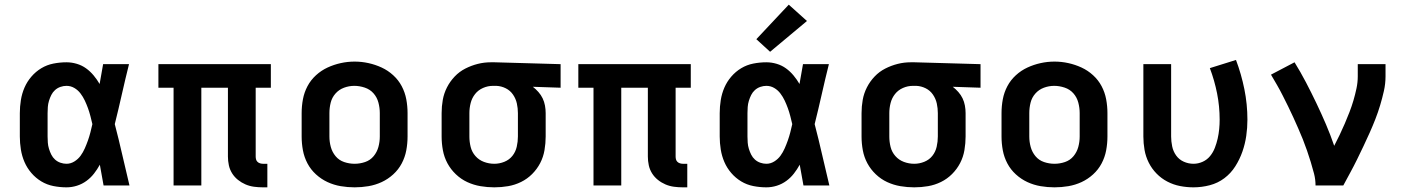

<svg xmlns="http://www.w3.org/2000/svg" viewBox="-20 -795 6040 823"><path d="M265 8Q237 8 209 2.5Q181 -3 157 -17.5Q133 -32 114.5 -53.5Q96 -75 85 -100.5Q74 -126 69.5 -154Q65 -182 65 -210V-310Q65 -338 69.5 -366Q74 -394 85 -419.5Q96 -445 114.5 -466.5Q133 -488 157 -502.5Q181 -517 209 -522.5Q237 -528 265 -528Q287 -528 309 -521.5Q331 -515 349 -502Q367 -489 381.5 -471.5Q396 -454 407 -435Q411 -456 414.5 -477.5Q418 -499 422 -520H533Q517 -456 502.5 -391.5Q488 -327 472 -263Q489 -198 504 -132Q519 -66 535 0H424Q420 -22 416 -44.5Q412 -67 408 -89Q397 -69 383 -51Q369 -33 350.5 -19.5Q332 -6 310 1Q288 8 265 8ZM265 -93Q283 -93 299 -103Q315 -113 325.5 -127.5Q336 -142 343.5 -159Q351 -176 357 -193Q363 -210 367.5 -227.5Q372 -245 376 -263Q372 -280 367.5 -297.5Q363 -315 357 -331.5Q351 -348 343.5 -364Q336 -380 325 -394.5Q314 -409 298.5 -418Q283 -427 265 -427Q252 -427 239 -422.5Q226 -418 216 -409Q206 -400 200 -388Q194 -376 190 -363Q186 -350 185 -336.5Q184 -323 184 -310V-210Q184 -197 185 -183.5Q186 -170 190 -157Q194 -144 200 -132Q206 -120 216 -111Q226 -102 239 -97.5Q252 -93 265 -93Z M1107 8Q1088 8 1069 5.5Q1050 3 1032.5 -4.5Q1015 -12 1000 -24Q985 -36 975 -52Q965 -68 961 -86.5Q957 -105 957 -124V-419H843V0H724V-419H659V-520H1141V-419H1076V-124Q1076 -118 1077.5 -112Q1079 -106 1083.5 -101.5Q1088 -97 1094.5 -95Q1101 -93 1107 -93H1126V8Z M1500 8Q1470 8 1440.5 3Q1411 -2 1384 -14.5Q1357 -27 1334.5 -47.5Q1312 -68 1298 -94.5Q1284 -121 1278.5 -150.5Q1273 -180 1273 -210V-310Q1273 -340 1278.5 -369.5Q1284 -399 1298 -425.5Q1312 -452 1334.5 -472.5Q1357 -493 1384 -505.5Q1411 -518 1440.5 -524.5Q1470 -531 1500 -531Q1530 -531 1559.5 -524.5Q1589 -518 1616 -505.5Q1643 -493 1665.5 -472.5Q1688 -452 1702 -425.5Q1716 -399 1721.5 -369.5Q1727 -340 1727 -310V-210Q1727 -180 1721.5 -150.5Q1716 -121 1702 -94.5Q1688 -68 1665.5 -47.5Q1643 -27 1616 -14.5Q1589 -2 1559.5 3Q1530 8 1500 8ZM1500 -93Q1523 -93 1545 -100.5Q1567 -108 1581.5 -125.5Q1596 -143 1602 -165Q1608 -187 1608 -210V-310Q1608 -333 1602 -355.5Q1596 -378 1581 -395Q1566 -412 1543.5 -419.5Q1521 -427 1499 -427Q1476 -427 1454.5 -419Q1433 -411 1418 -394Q1403 -377 1397.5 -355Q1392 -333 1392 -310V-210Q1392 -187 1398 -165Q1404 -143 1418.5 -125.5Q1433 -108 1455 -100.5Q1477 -93 1500 -93Z M2099 8Q2069 8 2039.5 3Q2010 -2 1983 -14.5Q1956 -27 1934 -48Q1912 -69 1898 -95Q1884 -121 1878.5 -150.5Q1873 -180 1873 -210V-310Q1873 -339 1878 -367Q1883 -395 1896 -420.5Q1909 -446 1929 -467Q1949 -488 1974.5 -501Q2000 -514 2027.5 -521Q2055 -528 2084 -528Q2088 -528 2092 -528Q2096 -528 2100 -528L2383 -520V-419L2264 -423Q2277 -413 2288 -400.5Q2299 -388 2306 -373.5Q2313 -359 2316 -342.5Q2319 -326 2319 -310V-210Q2319 -181 2314 -151.5Q2309 -122 2295.5 -96Q2282 -70 2261 -49Q2240 -28 2213.5 -15Q2187 -2 2158 3Q2129 8 2099 8ZM2099 -93Q2121 -93 2142 -101.5Q2163 -110 2176.5 -127Q2190 -144 2195 -166Q2200 -188 2200 -210V-310Q2200 -331 2195.5 -351.5Q2191 -372 2179 -389.5Q2167 -407 2148 -416.5Q2129 -426 2108 -427H2100Q2098 -427 2096.5 -427Q2095 -427 2093 -427Q2071 -427 2050.5 -418Q2030 -409 2016.5 -392Q2003 -375 1997.5 -353.5Q1992 -332 1992 -310V-210Q1992 -187 1997.5 -165Q2003 -143 2018 -126Q2033 -109 2054.5 -101Q2076 -93 2099 -93Z M2907 8Q2888 8 2869 5.5Q2850 3 2832.5 -4.5Q2815 -12 2800 -24Q2785 -36 2775 -52Q2765 -68 2761 -86.5Q2757 -105 2757 -124V-419H2643V0H2524V-419H2459V-520H2941V-419H2876V-124Q2876 -118 2877.5 -112Q2879 -106 2883.5 -101.5Q2888 -97 2894.5 -95Q2901 -93 2907 -93H2926V8Z M3265 8Q3237 8 3209 2.5Q3181 -3 3157 -17.5Q3133 -32 3114.5 -53.5Q3096 -75 3085 -100.5Q3074 -126 3069.5 -154Q3065 -182 3065 -210V-310Q3065 -338 3069.5 -366Q3074 -394 3085 -419.5Q3096 -445 3114.5 -466.5Q3133 -488 3157 -502.5Q3181 -517 3209 -522.5Q3237 -528 3265 -528Q3287 -528 3309 -521.5Q3331 -515 3349 -502Q3367 -489 3381.5 -471.5Q3396 -454 3407 -435Q3411 -456 3414.5 -477.5Q3418 -499 3422 -520H3533Q3517 -456 3502.5 -391.5Q3488 -327 3472 -263Q3489 -198 3504 -132Q3519 -66 3535 0H3424Q3420 -22 3416 -44.5Q3412 -67 3408 -89Q3397 -69 3383 -51Q3369 -33 3350.5 -19.5Q3332 -6 3310 1Q3288 8 3265 8ZM3265 -93Q3283 -93 3299 -103Q3315 -113 3325.5 -127.5Q3336 -142 3343.5 -159Q3351 -176 3357 -193Q3363 -210 3367.5 -227.5Q3372 -245 3376 -263Q3372 -280 3367.5 -297.5Q3363 -315 3357 -331.5Q3351 -348 3343.5 -364Q3336 -380 3325 -394.5Q3314 -409 3298.5 -418Q3283 -427 3265 -427Q3252 -427 3239 -422.5Q3226 -418 3216 -409Q3206 -400 3200 -388Q3194 -376 3190 -363Q3186 -350 3185 -336.5Q3184 -323 3184 -310V-210Q3184 -197 3185 -183.5Q3186 -170 3190 -157Q3194 -144 3200 -132Q3206 -120 3216 -111Q3226 -102 3239 -97.5Q3252 -93 3265 -93ZM3281 -573 3222 -627 3361 -775 3439 -705Z M3899 8Q3869 8 3839.5 3Q3810 -2 3783 -14.5Q3756 -27 3734 -48Q3712 -69 3698 -95Q3684 -121 3678.5 -150.5Q3673 -180 3673 -210V-310Q3673 -339 3678 -367Q3683 -395 3696 -420.5Q3709 -446 3729 -467Q3749 -488 3774.5 -501Q3800 -514 3827.5 -521Q3855 -528 3884 -528Q3888 -528 3892 -528Q3896 -528 3900 -528L4183 -520V-419L4064 -423Q4077 -413 4088 -400.5Q4099 -388 4106 -373.5Q4113 -359 4116 -342.5Q4119 -326 4119 -310V-210Q4119 -181 4114 -151.5Q4109 -122 4095.5 -96Q4082 -70 4061 -49Q4040 -28 4013.5 -15Q3987 -2 3958 3Q3929 8 3899 8ZM3899 -93Q3921 -93 3942 -101.5Q3963 -110 3976.5 -127Q3990 -144 3995 -166Q4000 -188 4000 -210V-310Q4000 -331 3995.5 -351.5Q3991 -372 3979 -389.5Q3967 -407 3948 -416.5Q3929 -426 3908 -427H3900Q3898 -427 3896.5 -427Q3895 -427 3893 -427Q3871 -427 3850.5 -418Q3830 -409 3816.5 -392Q3803 -375 3797.5 -353.5Q3792 -332 3792 -310V-210Q3792 -187 3797.5 -165Q3803 -143 3818 -126Q3833 -109 3854.5 -101Q3876 -93 3899 -93Z M4500 8Q4470 8 4440.5 3Q4411 -2 4384 -14.5Q4357 -27 4334.5 -47.5Q4312 -68 4298 -94.5Q4284 -121 4278.5 -150.5Q4273 -180 4273 -210V-310Q4273 -340 4278.5 -369.5Q4284 -399 4298 -425.5Q4312 -452 4334.5 -472.5Q4357 -493 4384 -505.5Q4411 -518 4440.5 -524.5Q4470 -531 4500 -531Q4530 -531 4559.5 -524.5Q4589 -518 4616 -505.5Q4643 -493 4665.5 -472.5Q4688 -452 4702 -425.5Q4716 -399 4721.5 -369.5Q4727 -340 4727 -310V-210Q4727 -180 4721.5 -150.5Q4716 -121 4702 -94.5Q4688 -68 4665.5 -47.5Q4643 -27 4616 -14.5Q4589 -2 4559.5 3Q4530 8 4500 8ZM4500 -93Q4523 -93 4545 -100.5Q4567 -108 4581.5 -125.5Q4596 -143 4602 -165Q4608 -187 4608 -210V-310Q4608 -333 4602 -355.5Q4596 -378 4581 -395Q4566 -412 4543.5 -419.5Q4521 -427 4499 -427Q4476 -427 4454.5 -419Q4433 -411 4418 -394Q4403 -377 4397.5 -355Q4392 -333 4392 -310V-210Q4392 -187 4398 -165Q4404 -143 4418.5 -125.5Q4433 -108 4455 -100.5Q4477 -93 4500 -93Z M5096 8Q5067 8 5038.5 2.5Q5010 -3 4984 -16.5Q4958 -30 4937.5 -51Q4917 -72 4904 -98Q4891 -124 4886 -152.5Q4881 -181 4881 -210V-520H5000V-210Q5000 -189 5004.5 -167.5Q5009 -146 5021.5 -128.5Q5034 -111 5054 -102Q5074 -93 5096 -93Q5116 -93 5135 -101.5Q5154 -110 5167 -126Q5180 -142 5187.5 -161.5Q5195 -181 5199.5 -201Q5204 -221 5206 -241.5Q5208 -262 5208 -282Q5208 -339 5197 -394.5Q5186 -450 5166 -503L5278 -538Q5301 -477 5314 -412.5Q5327 -348 5327 -282Q5327 -247 5322 -212.5Q5317 -178 5305.5 -145Q5294 -112 5275 -82Q5256 -52 5228 -31Q5200 -10 5165.5 -1Q5131 8 5096 8Z M5619 0Q5619 -26 5612.5 -51Q5606 -76 5598.5 -100.5Q5591 -125 5582.5 -149.5Q5574 -174 5564.5 -198Q5555 -222 5544.5 -245.5Q5534 -269 5523.5 -292.5Q5513 -316 5501.5 -339Q5490 -362 5478.5 -385Q5467 -408 5454 -430.5Q5441 -453 5428 -475L5529 -528Q5555 -486 5578 -442Q5601 -398 5622.5 -353Q5644 -308 5663.5 -262.5Q5683 -217 5699 -170Q5711 -193 5722.5 -217Q5734 -241 5744.5 -265.5Q5755 -290 5764.5 -314.5Q5774 -339 5781.5 -364.5Q5789 -390 5794.5 -416Q5800 -442 5800 -468V-520H5919V-468Q5919 -436 5912 -405Q5905 -374 5896 -344Q5887 -314 5875.5 -284.5Q5864 -255 5851 -226Q5838 -197 5824.5 -168.5Q5811 -140 5797 -111.5Q5783 -83 5768 -55.5Q5753 -28 5738 0Z"/></svg>

Font: Iosevka Custom Extended
Style: Bold
Weight: 700
Width: 7
Monospace: yes
Designer: Belleve Invis
Foundry: Belleve Invis
Version: Version 11.2.4; ttfautohint (v1.8.4)